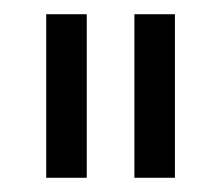

<svg xmlns="http://www.w3.org/2000/svg" viewBox="-20 -701 311 270"><path d="M102 -451H45V-681H102ZM226 -451H169V-681H226Z"/></svg>

Font: Hind Jalandhar Light
Style: Regular
Weight: 300
Designer: Namrata Goyal
Foundry: Indian Type Foundry
Version: Version 0.702;PS 1.0;hotconv 1.0.81;makeotf.lib2.5.63406